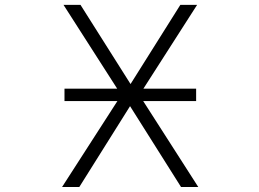

<svg xmlns="http://www.w3.org/2000/svg" viewBox="-20 -751 1040 772"><path d="M239.3 -344.7V-394.5H451.2L235.4 -731.4H303.7L504.9 -413.1L705.1 -731.4H772.5L556.6 -394.5H768.6V-344.7H555.7L777.3 1H708L502.9 -324.2L298.8 1H229.5L452.1 -344.7Z"/></svg>

Font: Gen Shin Gothic Monospace Light
Style: Regular
Weight: 300
Designer: [Source Han Sans]
Ryoko NISHIZUKA  (kana & ideographs); Paul D. Hunt (Latin, Greek & Cyrillic); Wenlong ZHANG  (bopomofo
Version: Version 1.002.20150607